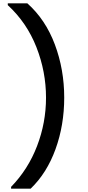

<svg xmlns="http://www.w3.org/2000/svg" viewBox="-20 -954 532 1160"><path d="M47 186V175Q150 69 204 -72Q258 -213 258 -364Q258 -521 200 -669Q142 -817 27 -923V-934H145Q255 -836 311.5 -685Q368 -534 368 -364Q368 -198 315.5 -53Q263 92 165 186Z"/></svg>

Font: A Bank Premium Med
Style: Regular
Weight: 500
Designer: Ninad Kale (Devanagari), Jonny Pinhorn (Latin), Htun Naung (Myanmar)
Foundry: Indian Type Foundry
Version: 4.004